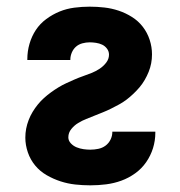

<svg xmlns="http://www.w3.org/2000/svg" viewBox="-20 -548 540 576"><path d="M251 8Q228 8 205.5 5.5Q183 3 161.5 -4Q140 -11 120 -22.5Q100 -34 85.5 -51.5Q71 -69 63.5 -91Q56 -113 56 -135Q56 -149 58.5 -162Q61 -175 66 -188Q71 -201 78 -212.5Q85 -224 93.5 -234.5Q102 -245 112 -254Q122 -263 133 -271Q144 -279 155.5 -286Q167 -293 179 -298.5Q191 -304 203.5 -309.5Q216 -315 229 -319.5Q242 -324 254.5 -329Q267 -334 278.5 -341.5Q290 -349 298.5 -360Q307 -371 307 -384Q307 -394 301 -402Q295 -410 286.5 -414Q278 -418 268 -419.5Q258 -421 249 -421Q238 -421 227 -418Q216 -415 208 -408Q200 -401 195.5 -390.5Q191 -380 191 -369Q191 -369 191 -368.5Q191 -368 191 -368H62Q62 -369 62 -369.5Q62 -370 62 -371Q62 -394 68.5 -416.5Q75 -439 87.5 -458Q100 -477 119 -491Q138 -505 159 -513.5Q180 -522 203 -525Q226 -528 249 -528Q271 -528 293 -525.5Q315 -523 336 -516Q357 -509 376 -497Q395 -485 408.5 -467.5Q422 -450 429 -428.5Q436 -407 436 -385Q436 -371 433.5 -358Q431 -345 426 -332.5Q421 -320 414 -308Q407 -296 398.5 -286Q390 -276 380 -266.5Q370 -257 359.5 -249Q349 -241 337 -234.5Q325 -228 313 -222Q301 -216 288.5 -211Q276 -206 263.5 -201Q251 -196 238.5 -191Q226 -186 214.5 -179Q203 -172 194 -161Q185 -150 185 -136Q185 -126 192.5 -118Q200 -110 210 -106Q220 -102 230.5 -100.5Q241 -99 251 -99Q263 -99 275 -101.5Q287 -104 296.5 -111Q306 -118 311.5 -129Q317 -140 317 -152Q317 -152 317 -152.5Q317 -153 317 -153H446Q446 -152 446 -151.5Q446 -151 446 -150Q446 -126 439 -103.5Q432 -81 418.5 -61.5Q405 -42 385.5 -28Q366 -14 344 -6Q322 2 298.5 5Q275 8 251 8Z"/></svg>

Font: Iosevka SS04 Heavy
Style: Regular
Weight: 900
Monospace: yes
Designer: Belleve Invis
Foundry: Belleve Invis
Version: Version 19.0.0; ttfautohint (v1.8.4)